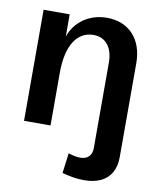

<svg xmlns="http://www.w3.org/2000/svg" viewBox="-87 -628 763 928"><g transform="rotate(10 294.0 -164.0)"><path d="M294 117 281 216C441 260 540 214 540 93V-368C540 -486 471 -560 363 -560C276 -560 207 -510 182 -436V-545H54V0H184V-260C184 -391 232 -467 313 -467C373 -467 409 -422 409 -348V71C409 123 368 143 294 117Z"/></g></svg>

Font: Ronzino
Style: Bold
Weight: 700
Designer: Nunzio Mazzaferro
Foundry: Collletttivo
Version: Version 1.000;Glyphs 3.3 (3337)